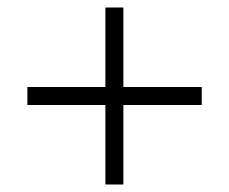

<svg xmlns="http://www.w3.org/2000/svg" viewBox="-20 -609 611 512"><path d="M309 -377H518V-329H309V-117H261V-329H53V-377H261V-589H309Z"/></svg>

Font: Noto Sans Lao Looped Light
Style: Regular
Weight: 300
Designer: Mark Frömberg, Ben Mitchell
Foundry: The Fontpad Ltd
Version: Version 1.002; ttfautohint (v1.8.4.7-5d5b)